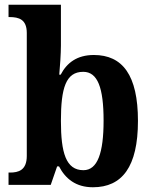

<svg xmlns="http://www.w3.org/2000/svg" viewBox="-20 -780 646 810"><path d="M372 10C495 10 562 -76 562 -270C562 -463 497 -548 376 -548C305 -548 262 -515 236 -465H230C233 -495 237 -555 237 -588V-760H16V-708H20C60 -708 93 -698 93 -641V-122C93 -61 57 -52 22 -52H16V0H194L221 -78H229C256 -26 300 10 372 10ZM332 -62C258 -62 237 -136 237 -270C237 -409 258 -477 331 -477C392 -477 417 -410 417 -271C417 -136 392 -62 332 -62Z"/></svg>

Font: Noto Serif Bengali SemiCondensed
Style: Bold
Weight: 700
Width: 4
Designer: Juan Bruce, Universal Thirst, Indian Type Foundry and the Monotype Design Team.
Foundry: Monotype Imaging Inc.
Version: Version 2.003